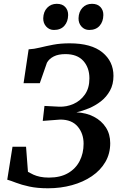

<svg xmlns="http://www.w3.org/2000/svg" viewBox="-20 -978 636 1006"><path d="M231.5 8.5Q175.5 8.5 134 -0.5Q92.5 -9.5 64.2 -20.5Q36 -31.5 18 -36.5L45.5 -209H116.5L126.5 -77.5Q139.5 -70 154.8 -63Q170 -56 190 -51.8Q210 -47.5 236.5 -47.5Q296 -47.5 336.2 -70.8Q376.5 -94 397.2 -134.2Q418 -174.5 418 -225Q418 -278.5 387 -315Q356 -351.5 296 -351.5L204 -344.5L213 -423L290 -419Q329 -417.5 365.2 -433.5Q401.5 -449.5 425 -483Q448.5 -516.5 448.5 -567.5Q448.5 -623.5 416.5 -659Q384.5 -694.5 323 -694.5Q285.5 -694.5 261.5 -682.2Q237.5 -670 226 -649.5L188.5 -542H103.5L130 -719.5Q158.5 -721 189.8 -728.8Q221 -736.5 259 -743.8Q297 -751 345 -751Q458.5 -751 516.5 -703.5Q574.5 -656 574.5 -580.5Q574.5 -536 556.2 -503Q538 -470 508.8 -447.2Q479.5 -424.5 445.8 -410.5Q412 -396.5 380.5 -389.5Q432.5 -387 472.2 -366.2Q512 -345.5 534.8 -310.2Q557.5 -275 557.5 -228Q557.5 -173 532 -129.2Q506.5 -85.5 461.2 -54.8Q416 -24 357 -7.8Q298 8.5 231.5 8.5ZM262.5 -821Q238.5 -821 222.2 -838.8Q206 -856.5 206.5 -882.5Q207.5 -916.5 227.2 -937.2Q247 -958 277.5 -958Q307 -958 322.2 -941Q337.5 -924 337 -899Q336.5 -864.5 317.2 -842.8Q298 -821 262.5 -821ZM447.5 -821Q423 -821 407 -838.8Q391 -856.5 391.5 -882.5Q392.5 -916.5 412 -937.2Q431.5 -958 462 -958Q491 -958 506.5 -941Q522 -924 521.5 -899Q521 -864.5 501.8 -842.8Q482.5 -821 447.5 -821Z"/></svg>

Font: Merriweather SemiBold
Style: Italic
Weight: 600
Italic angle: -7.8°
Version: Version 2.101